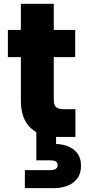

<svg xmlns="http://www.w3.org/2000/svg" viewBox="-20 -714 446 1001"><path d="M88.8 -194.2V-694.3H260.3V-192.1Q260.3 -167.4 271.9 -156Q283.5 -144.7 312.2 -144.7H373.2V0H286.3Q228.4 0 183.9 -18.4Q139.4 -36.9 114.1 -79.3Q88.8 -121.8 88.8 -194.2ZM372.1 -416.3H21.1V-557.9H372.1ZM272.4 -84.8V36.9Q302.5 36.9 332.5 48.1Q362.6 59.3 382.5 84.2Q402.4 109 402.4 150.9Q402.4 191.8 381.9 217.6Q361.5 243.4 329.8 255.1Q298.2 266.8 263.2 266.8H109.6V173.1H240.2Q258.8 173.1 269.6 167.2Q280.4 161.3 280.4 147.2Q280.4 132.1 269.6 127Q258.8 121.8 240.2 121.8H169.4V-84.8Z"/></svg>

Font: Poppins Variable
Style: Regular
Weight: 100
Designer: Jonny Pinhorn
Foundry: Indian Type Foundry
Version: Version 6.000